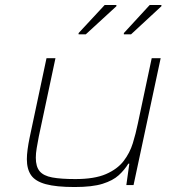

<svg xmlns="http://www.w3.org/2000/svg" viewBox="-20 -744 732 772"><path d="M280 8Q206 8 164 -3.5Q122 -15 105 -39.5Q88 -64 88 -104Q88 -121 91 -143.5Q94 -166 99 -190L167 -510H203L136 -195Q131 -169 127.5 -148Q124 -127 124 -110Q124 -74 139.5 -55.5Q155 -37 190 -30.5Q225 -24 283 -24Q360 -24 406 -44Q452 -64 477 -96.5Q502 -129 514 -168Q526 -207 534 -246L590 -510H626L517 0H488L500 -86H496Q481 -61 457.5 -39.5Q434 -18 392.5 -5Q351 8 280 8ZM478 -606V-611L582 -724H629V-719L507 -606ZM296 -606V-611L401 -724H448V-719L325 -606Z"/></svg>

Font: Saira Expanded Thin
Style: Italic
Weight: 250
Width: 7
Italic angle: -12°
Designer: Hector Gatti with collaboration of the Omnibus-Type team
Foundry: Omnibus-Type
Version: Version 1.101